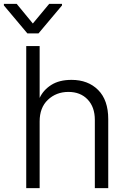

<svg xmlns="http://www.w3.org/2000/svg" viewBox="-54 -966 657 988"><path d="M81 2V-729H150V-462Q169 -503 210 -529Q251 -555 314 -555Q399 -555 451 -503Q503 -451 503 -353V2H434V-349Q434 -415 397 -454Q360 -493 298 -493Q235 -493 192 -452Q150 -412 150 -341V2ZM199 -946H265V-938L144 -794H87L-34 -938V-946H32L115 -845Z"/></svg>

Font: Sinter Normal
Style: Regular
Weight: 350
Foundry: Adobe & rsms
Version: Version 1.000